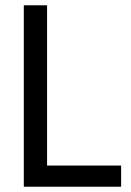

<svg xmlns="http://www.w3.org/2000/svg" viewBox="-20 -706 496 726"><path d="M70 0V-686H158V-80H438V0Z"/></svg>

Font: Archivo Narrow
Style: Regular
Weight: 400
Designer: Hector Gatti
Foundry: Omnibus-Type
Version: Version 3.002